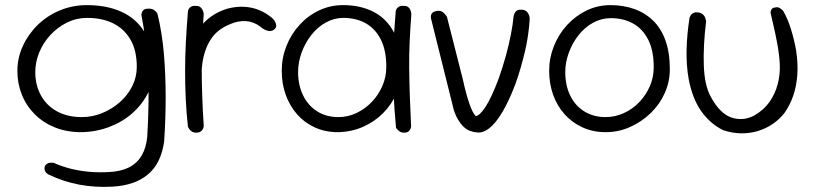

<svg xmlns="http://www.w3.org/2000/svg" viewBox="-20 -520 3188 751"><path d="M421 210Q351 214 289 202Q227 190 173 164Q173 164 169 162Q165 160 161 156Q157 152 155 145.5Q153 139 155 131Q158 124 164 120.5Q170 117 176 116.5Q182 116 186 116.5Q190 117 190 117Q224 132 259 140.5Q294 149 330 152Q366 155 405 153Q452 151 484 135Q516 119 534 88.5Q552 58 556 14Q560 -54 561 -118Q562 -182 559 -241.5Q556 -301 549.5 -356Q543 -411 533 -462Q533 -462 534 -468Q535 -474 540.5 -480Q546 -486 559 -486Q572 -487 580.5 -482Q589 -477 592.5 -471.5Q596 -466 596 -466Q614 -392 621 -310Q628 -228 628 -141Q628 -54 622 34Q610 119 559 162Q508 205 421 210ZM298 -3Q241 -3 195 -21.5Q149 -40 116 -73Q83 -106 65.5 -149.5Q48 -193 48 -243Q48 -294 69.5 -340.5Q91 -387 128 -423Q165 -459 214.5 -479.5Q264 -500 320 -500Q398 -500 456 -473.5Q514 -447 547.5 -391.5Q581 -336 581 -250Q581 -200 558.5 -155.5Q536 -111 497.5 -77Q459 -43 407.5 -23.5Q356 -4 298 -3ZM300 -62Q342 -62 380.5 -78Q419 -94 449.5 -121Q480 -148 497.5 -183.5Q515 -219 515 -258Q515 -324 489.5 -366.5Q464 -409 421 -429.5Q378 -450 321 -450Q279 -450 242.5 -432Q206 -414 177.5 -383.5Q149 -353 133.5 -315Q118 -277 118 -238Q118 -187 140 -147Q162 -107 203 -84.5Q244 -62 300 -62Z M747 -144Q739 -143 734 -146Q729 -149 726 -153.5Q723 -158 721.5 -162Q720 -166 720 -166Q718 -177 716.5 -183Q715 -189 714.5 -196.5Q714 -204 714.5 -219Q715 -234 716 -263Q720 -322 737.5 -366.5Q755 -411 788 -441Q821 -471 869 -486Q903 -495 934 -493.5Q965 -492 992.5 -481Q1020 -470 1044 -450Q1044 -450 1047 -447Q1050 -444 1053.5 -439Q1057 -434 1059 -428Q1061 -422 1060 -416Q1059 -410 1052 -404Q1043 -398 1034 -398.5Q1025 -399 1016.5 -403.5Q1008 -408 1003 -412Q998 -416 998 -416Q971 -436 940.5 -437.5Q910 -439 879 -425Q829 -405 803.5 -364.5Q778 -324 771 -268Q768 -241 767 -227Q766 -213 765.5 -205.5Q765 -198 765 -190.5Q765 -183 766 -167Q766 -167 766 -162Q766 -157 761.5 -151.5Q757 -146 747 -144ZM747 -1Q738 -1 732 -4.5Q726 -8 722 -13Q718 -18 716.5 -21.5Q715 -25 715 -25Q709 -79 706.5 -133Q704 -187 704 -242.5Q704 -298 707 -355.5Q710 -413 715 -474Q715 -474 715.5 -477.5Q716 -481 719 -486Q722 -491 728.5 -494.5Q735 -498 746 -497Q757 -497 763 -492.5Q769 -488 772 -481.5Q775 -475 776 -470.5Q777 -466 777 -466Q773 -415 771 -363Q769 -311 769 -256.5Q769 -202 771 -144.5Q773 -87 777 -26Q777 -26 776 -22Q775 -18 772.5 -13.5Q770 -9 764 -5Q758 -1 747 -1Z M1302 -3Q1252 -3 1211.5 -21.5Q1171 -40 1142 -73Q1113 -106 1097.5 -149.5Q1082 -193 1082 -243Q1082 -294 1100.5 -340.5Q1119 -387 1152 -423Q1185 -459 1228.5 -479.5Q1272 -500 1322 -500Q1390 -500 1441.5 -473.5Q1493 -447 1522 -391.5Q1551 -336 1551 -250Q1551 -200 1531.5 -155.5Q1512 -111 1478 -77Q1444 -43 1399 -23.5Q1354 -4 1302 -3ZM1304 -62Q1341 -62 1374.5 -78Q1408 -94 1434 -121Q1460 -148 1475.5 -183.5Q1491 -219 1491 -258Q1491 -324 1469 -366.5Q1447 -409 1409.5 -429.5Q1372 -450 1323 -450Q1287 -450 1254.5 -432Q1222 -414 1198 -383.5Q1174 -353 1160 -315Q1146 -277 1146 -238Q1146 -187 1165.5 -147Q1185 -107 1220.5 -84.5Q1256 -62 1304 -62ZM1562 -1Q1550 -1 1543 -6Q1536 -11 1532.5 -15.5Q1529 -20 1529 -20Q1522 -93 1519 -167.5Q1516 -242 1518.5 -319.5Q1521 -397 1528 -478Q1528 -478 1530 -483Q1532 -488 1539 -493Q1546 -498 1560 -497Q1571 -497 1577 -492Q1583 -487 1585.5 -480Q1588 -473 1588.5 -468.5Q1589 -464 1589 -464Q1585 -413 1582.5 -361Q1580 -309 1580.5 -255.5Q1581 -202 1583 -145Q1585 -88 1588 -26Q1588 -26 1587.5 -22.5Q1587 -19 1584.5 -14Q1582 -9 1576.5 -5Q1571 -1 1562 -1Z M1846 -2Q1832 -3 1818.5 -8Q1805 -13 1793.5 -24Q1782 -35 1772 -51.5Q1762 -68 1755 -90L1666 -447Q1666 -447 1665.5 -451Q1665 -455 1666 -460.5Q1667 -466 1672 -470.5Q1677 -475 1687 -477Q1698 -479 1705.5 -476Q1713 -473 1717.5 -468Q1722 -463 1725 -459Q1728 -455 1728 -455L1791 -207Q1803 -152 1816 -114.5Q1829 -77 1841 -66Q1856 -67 1879 -102Q1902 -137 1930 -211Q1947 -259 1959 -303Q1971 -347 1978.5 -386Q1986 -425 1989 -456Q1989 -456 1990 -460.5Q1991 -465 1994 -470.5Q1997 -476 2003.5 -479.5Q2010 -483 2022 -482Q2034 -481 2040 -475Q2046 -469 2048.5 -462.5Q2051 -456 2051.5 -451Q2052 -446 2052 -446Q2050 -415 2045.5 -383Q2041 -351 2033.5 -319.5Q2026 -288 2017 -256.5Q2008 -225 1997 -194Q1971 -125 1945 -81.5Q1919 -38 1894 -18.5Q1869 1 1846 -2Z M2349 -3Q2299 -3 2258 -22Q2217 -41 2188 -73.5Q2159 -106 2143.5 -149.5Q2128 -193 2128 -243Q2128 -293 2146.5 -339.5Q2165 -386 2198 -422Q2231 -458 2274.5 -479Q2318 -500 2368 -500Q2418 -500 2460.5 -485Q2503 -470 2534.5 -439.5Q2566 -409 2583 -361.5Q2600 -314 2600 -250Q2600 -200 2580 -155.5Q2560 -111 2524.5 -77Q2489 -43 2444 -23Q2399 -3 2349 -3ZM2349 -62Q2386 -62 2420 -77.5Q2454 -93 2480 -120Q2506 -147 2521.5 -182Q2537 -217 2537 -257Q2537 -323 2515 -365.5Q2493 -408 2455.5 -428.5Q2418 -449 2369 -449Q2332 -449 2299.5 -431Q2267 -413 2243 -382.5Q2219 -352 2205 -314Q2191 -276 2191 -238Q2191 -186 2210.5 -146Q2230 -106 2266 -84Q2302 -62 2349 -62Z M2808 -11Q2782 -24 2760 -43.5Q2738 -63 2721.5 -87Q2705 -111 2693 -142Q2681 -173 2674 -209Q2664 -265 2665.5 -325.5Q2667 -386 2677 -450Q2677 -450 2678.5 -454Q2680 -458 2683.5 -462.5Q2687 -467 2694 -470Q2701 -473 2713 -471Q2724 -469 2730 -463Q2736 -457 2738 -451.5Q2740 -446 2741 -441.5Q2742 -437 2742 -437Q2730 -339 2733 -262Q2736 -185 2760 -142Q2777 -110 2797 -89.5Q2817 -69 2839 -61Q2861 -53 2884 -54.5Q2907 -56 2930 -68Q2968 -90 2990 -121.5Q3012 -153 3022 -191Q3032 -229 3030 -270Q3028 -307 3020.5 -348Q3013 -389 3005 -422Q2997 -455 2994 -470Q2994 -470 2994 -472.5Q2994 -475 2995.5 -479Q2997 -483 3000.5 -486.5Q3004 -490 3013 -491Q3022 -493 3029 -489Q3036 -485 3039.5 -481.5Q3043 -478 3043 -478Q3061 -447 3073.5 -407Q3086 -367 3094 -323Q3102 -269 3098.5 -225Q3095 -181 3082.5 -145Q3070 -109 3049 -79Q3030 -54 3003 -35.5Q2976 -17 2944.5 -7.5Q2913 2 2878.5 1.5Q2844 1 2808 -11Z"/></svg>

Font: Sour Gummy Black ExtraLight
Style: Regular
Weight: 250
Version: Version 1.000